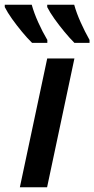

<svg xmlns="http://www.w3.org/2000/svg" viewBox="-60 -786 396 806"><path d="M23.4 0 138.2 -540.5H252.4L137.7 0ZM252.4 -606Q232.9 -625.5 210.7 -652.3Q188.5 -679.2 168.9 -706.5Q149.4 -733.9 138.2 -756.3V-766.1H251.5Q261.2 -731 278.8 -691.9Q296.4 -652.8 315.9 -618.2V-606ZM74.7 -606Q54.7 -625.5 32.5 -652.3Q10.3 -679.2 -9.3 -706.5Q-28.8 -733.9 -40 -756.3V-766.1H73.2Q83 -731 100.6 -691.9Q118.2 -652.8 138.7 -618.2V-606Z"/></svg>

Font: Open Sans SemiBold
Style: Italic
Weight: 600
Italic angle: -12°
Designer: Monotype Design Team
Foundry: Monotype Imaging Inc.
Version: Version 3.003; ttfautohint (v1.8.4)